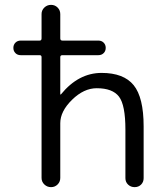

<svg xmlns="http://www.w3.org/2000/svg" viewBox="-20 -770 681 790"><path d="M65 -543Q52 -543 43.5 -551.5Q35 -560 35 -573Q35 -586 43.5 -594.5Q52 -603 65 -603H143Q151 -603 151 -612V-712Q151 -728 162.5 -739Q174 -750 190 -750Q206 -750 217 -739Q228 -728 228 -712V-612Q228 -603 237 -603H385Q398 -603 406.5 -594.5Q415 -586 415 -573Q415 -560 406.5 -551.5Q398 -543 385 -543H237Q228 -543 228 -535V-382Q228 -381 229 -381Q230 -381 231 -382Q303 -470 398 -470Q489 -470 530 -419.5Q571 -369 571 -250V-37Q571 -21 560.5 -10.5Q550 0 534 0Q518 0 507 -10.5Q496 -21 496 -37V-237Q496 -338 469.5 -372.5Q443 -407 378 -407Q325 -407 276.5 -359.5Q228 -312 228 -263V-38Q228 -22 217 -11Q206 0 190 0Q174 0 162.5 -11Q151 -22 151 -38V-535Q151 -543 143 -543Z"/></svg>

Font: Rounded Mplus 1c
Style: Regular
Weight: 400
Version: Version 1.059.20150529